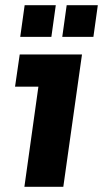

<svg xmlns="http://www.w3.org/2000/svg" viewBox="-20 -720 397 740"><path d="M220 -578 237 -700H357L340 -578ZM58 -578 75 -700H195L178 -578ZM74 0 128 -386H38L56 -510H296L224 0Z"/></svg>

Font: Finlandica
Style: Bold Italic
Weight: 700
Italic angle: -8°
Designer: Niklas Ekholm, Juho Hiilivirta, Jaakko Suomalainen
Foundry: Helsinki Type Studio
Version: Version 1.064; ttfautohint (v1.8.4.7-5d5b)